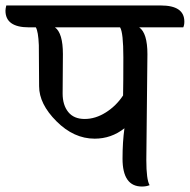

<svg xmlns="http://www.w3.org/2000/svg" viewBox="-75 -676 694 702"><path d="M155 -478 154 -334Q154 -292 174.5 -266.5Q195 -241 234.5 -241Q274 -241 312 -265Q350 -289 375 -327Q376 -375 376 -466Q376 -557 364 -576H126Q155 -555 155 -478ZM464 -478 460 -91Q460 -19 472 1Q460 6 444 6Q373 6 373 -96Q373 -157 380 -207Q332 -169 271 -169Q195 -169 131.5 -232.5Q68 -296 68 -360.5Q68 -425 67 -511Q65 -561 56 -576H31Q-55 -576 -55 -637Q-55 -644 -52 -656H513Q599 -656 599 -597Q599 -584 595 -576H434Q464 -555 464 -478Z"/></svg>

Font: Laila Medium
Style: Regular
Weight: 500
Designer: Hitesh Malaviya
Foundry: Indian Type Foundry
Version: Version 1.302;PS 1.0;hotconv 1.0.78;makeotf.lib2.5.61930; tt